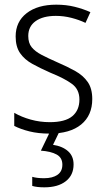

<svg xmlns="http://www.w3.org/2000/svg" viewBox="-20 -562 456 822"><path d="M375 -138Q375 -68 327.5 -29Q280 10 192 10Q144 10 106 0.5Q68 -9 41 -23V-79Q72 -61 111.5 -50Q151 -39 193 -39Q259 -39 289.5 -64.5Q320 -90 320 -136Q320 -179 288.5 -202.5Q257 -226 195 -251Q152 -270 118.5 -288.5Q85 -307 66 -334.5Q47 -362 47 -406Q47 -469 94 -505.5Q141 -542 221 -542Q263 -542 299.5 -533Q336 -524 367 -510L346 -464Q319 -477 286 -485.5Q253 -494 219 -494Q164 -494 132.5 -471.5Q101 -449 101 -408Q101 -378 115.5 -360Q130 -342 157.5 -327.5Q185 -313 226 -295Q268 -277 302 -258Q336 -239 355.5 -211Q375 -183 375 -138ZM295 142Q295 188 261.5 214Q228 240 170 240Q138 240 118 234V195Q138 201 169 201Q205 201 226 186.5Q247 172 247 143Q247 113 222.5 99.5Q198 86 155 83L195 0H235L207 58Q247 64 271 85Q295 106 295 142Z"/></svg>

Font: Noto Sans Lao SemiCondensed Light
Style: Regular
Weight: 300
Width: 4
Designer: Monotype Design Team
Foundry: Monotype Imaging Inc.
Version: Version 2.003; ttfautohint (v1.8.4.7-5d5b)